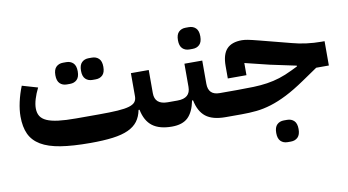

<svg xmlns="http://www.w3.org/2000/svg" viewBox="-77 -764 2112 1166"><g transform="rotate(-10 979.0 -181.0)"><path d="M431 12Q322 12 247.5 0Q173 -12 127 -39.5Q81 -67 60.5 -111Q40 -155 40 -220Q40 -260 50.5 -308Q61 -356 80 -403L176 -375Q159 -341 149.5 -309.5Q140 -278 140 -253Q140 -224 152 -204.5Q164 -185 191 -173Q218 -161 262 -155.5Q306 -150 371 -150H511Q581 -150 627 -153Q673 -156 699 -164Q725 -172 735.5 -185.5Q746 -199 746 -220V-363H856V-220Q856 -150 936 -150H966V-30L936 0Q859 0 816 -32.5Q773 -65 759 -135H753Q745 -94 724 -66Q703 -38 665 -20.5Q627 -3 569.5 4.5Q512 12 431 12ZM509 -363Q483 -363 466.5 -379Q450 -395 450 -430Q450 -465 466.5 -481Q483 -497 509 -497H529Q555 -497 571.5 -481Q588 -465 588 -430Q588 -395 571.5 -379Q555 -363 529 -363ZM351 -363Q325 -363 308.5 -379Q292 -395 292 -430Q292 -465 308.5 -481Q325 -497 351 -497H371Q397 -497 413.5 -481Q430 -465 430 -430Q430 -395 413.5 -379Q397 -363 371 -363Z M936 -120 966 -150H996Q1076 -150 1076 -220V-363H1186V-220Q1186 -150 1256 -150H1296V-30L1266 0Q1186 0 1144.5 -32.5Q1103 -65 1089 -135H1083Q1069 -65 1035 -32.5Q1001 0 936 0ZM1121 -443Q1095 -443 1078.5 -459Q1062 -475 1062 -510Q1062 -545 1078.5 -561Q1095 -577 1121 -577H1141Q1167 -577 1183.5 -561Q1200 -545 1200 -510Q1200 -475 1183.5 -459Q1167 -443 1141 -443Z M1266 -120 1296 -150H1365Q1421 -150 1465.5 -151.5Q1510 -153 1550 -159Q1590 -165 1628 -177Q1666 -189 1709 -210L1746 -228V-233L1586 -267L1435 -304V-229H1320V-306Q1320 -377 1350.5 -410Q1381 -443 1444 -443Q1452 -443 1460.5 -442Q1469 -441 1480.5 -439Q1492 -437 1508 -433Q1524 -429 1548 -423L1741 -373Q1781 -362 1827 -356Q1873 -350 1918 -350H1938V-200H1860L1766 -136Q1700 -91 1647.5 -64.5Q1595 -38 1548 -23.5Q1501 -9 1457 -4.5Q1413 0 1365 0H1266ZM1611 215Q1585 215 1568.5 199Q1552 183 1552 148Q1552 113 1568.5 97Q1585 81 1611 81H1631Q1657 81 1673.5 97Q1690 113 1690 148Q1690 183 1673.5 199Q1657 215 1631 215Z"/></g></svg>

Font: IBM Plex Sans Arabic
Style: Bold
Weight: 700
Designer: Mike Abbink, Paul van der Laan, Pieter van Rosmalen, Wael Morcos, Khajak Apelian
Foundry: Bold Monday
Version: Version 1.2